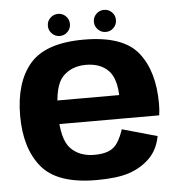

<svg xmlns="http://www.w3.org/2000/svg" viewBox="-52 -767 770 823"><g transform="rotate(-5 333.0 -356.0)"><path d="M330.5 6V-102.5Q266 -102.5 228.2 -142.5Q190.5 -182.5 190.5 -296.5Q190.5 -413 228.5 -451.5Q266.5 -490 327.5 -490Q389.5 -490 424.2 -454.5Q459 -419 459 -333.5L465 -348.5H175V-247H622Q625.5 -269 625.5 -297Q625.5 -437.5 560.8 -518Q496 -598.5 327.5 -598.5Q163 -598.5 95.5 -519.2Q28 -440 28 -296.5Q28 -156.5 95.2 -75.2Q162.5 6 330.5 6ZM330.5 -102.5V6Q419.5 6 471.2 -11.2Q523 -28.5 559.8 -64.5Q596.5 -100.5 607.5 -159L457 -201.5Q446.5 -169.5 431.8 -146Q417 -122.5 392.5 -112.5Q368 -102.5 330.5 -102.5ZM227.5 -623Q247.5 -623 261.2 -637Q275 -651 275 -670.5Q275 -690.5 261.2 -704.2Q247.5 -718 227.5 -718Q208 -718 194 -704.2Q180 -690.5 180 -670.5Q180 -651 194 -637Q208 -623 227.5 -623ZM425.5 -623Q445.5 -623 459.2 -637Q473 -651 473 -670.5Q473 -690.5 459.2 -704.2Q445.5 -718 425.5 -718Q406 -718 392 -704.2Q378 -690.5 378 -670.5Q378 -651 392 -637Q406 -623 425.5 -623Z"/></g></svg>

Font: Anybody UltraCondensed Thin
Style: Bold
Weight: 700
Version: Version 1.111